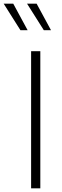

<svg xmlns="http://www.w3.org/2000/svg" viewBox="-70 -1023 338 1043"><path d="M99 0H149V-745H99ZM168 -859H207L129 -1003H77ZM41 -859H80L2 -1003H-50Z"/></svg>

Font: Plus Jakarta Sans ExtraLight
Style: Regular
Weight: 200
Designer: Gumpita Rahayu
Foundry: Tokotype
Version: Version 2.004; ttfautohint (v1.8.3)